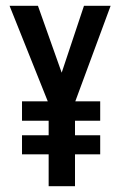

<svg xmlns="http://www.w3.org/2000/svg" viewBox="-20 -643 415 663"><path d="M239 0V-110H326V-176H239V-226H326V-293H240L362 -623H270L193 -392L111 -623H13L145 -293H56V-226H148V-176H56V-110H148V0Z"/></svg>

Font: Inconsolata Condensed
Style: Bold
Weight: 700
Width: 3
Monospace: yes
Designer: Raph Levien, Cyreal, Brenton Simpson
Foundry: Raph Levien, Cyreal, Google
Version: Version 3.100